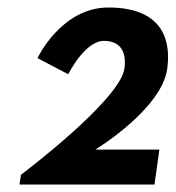

<svg xmlns="http://www.w3.org/2000/svg" viewBox="-20 -492 468 512"><path d="M257 -383C319 -383 314 -327 312 -310C301 -225 36 -26 36 -26L32 0H392L405 -93H234C234 -93 411 -200 426 -309C434 -367 428 -472 269 -472C143 -472 80 -337 80 -337L162 -294C162 -294 206 -383 257 -383Z"/></svg>

Font: Hussar Tani
Style: Kurs
Weight: 700
Foundry: Cannot Into Space Fonts
Version: Version 0.92